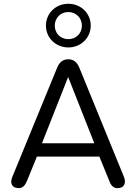

<svg xmlns="http://www.w3.org/2000/svg" viewBox="-20 -992 724 1020"><path d="M73 7C93 9 109 3 123 -30L176 -160H508L561 -30C570 -5 585 11 612 7C642 4 650 -23 639 -51L402 -631C388 -666 367 -677 343 -677C318 -677 297 -666 283 -631L45 -51C31 -17 46 5 73 7ZM342 -583 481 -231H203ZM343 -740C410 -740 462 -791 462 -856C462 -921 410 -972 343 -972C276 -972 224 -921 224 -856C224 -791 276 -740 343 -740ZM343 -784C301 -784 271 -815 271 -856C271 -896 301 -928 343 -928C385 -928 415 -896 415 -856C415 -815 385 -784 343 -784Z"/></svg>

Font: SN Pro Book
Style: Regular
Weight: 350
Designer: Tobias Whetton
Foundry: Supernotes
Version: Version 1.003;Glyphs 3.3 (3324)